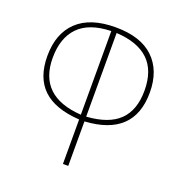

<svg xmlns="http://www.w3.org/2000/svg" viewBox="-130 -837 897 949"><g transform="rotate(20 318.0 -362.0)"><path d="M304 0V-234Q175 -242 112 -302Q49 -362 49 -476Q49 -594 117.5 -659Q186 -724 319 -724Q451 -724 519 -659Q587 -594 587 -478Q587 -249 332 -234V0ZM304 -259V-699Q189 -696 133 -638.5Q77 -581 77 -476Q77 -274 304 -259ZM332 -259Q449 -267 504 -321.5Q559 -376 559 -478Q559 -584 501.5 -638.5Q444 -693 332 -699Z"/></g></svg>

Font: Noto Serif Georgian SemiCondensed Thin
Style: Regular
Weight: 100
Width: 4
Designer: Monotype Design Team, Akaki Razmadze
Foundry: Google LLC
Version: Version 2.003; ttfautohint (v1.8.4.7-5d5b)